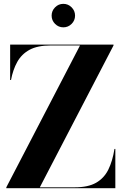

<svg xmlns="http://www.w3.org/2000/svg" viewBox="-20 -983 654 1003"><path d="M249.7 -901.4Q249.7 -926.6 267.7 -944.7Q285.7 -962.9 310.9 -962.9Q336.1 -962.9 354.1 -944.7Q372.1 -926.6 372.1 -901.4Q372.1 -876.2 354.1 -858.2Q336.1 -840.2 310.9 -840.2Q285.7 -840.2 267.7 -858.2Q249.7 -876.2 249.7 -901.4ZM33 -750H573V-745.5L188 -4.5H371.5Q440 -4.5 481.8 -28.2Q523.5 -52 545.8 -96.8Q568 -141.5 578 -205H582.5V0H13V-4.5L398 -745.5H244.5Q176 -745.5 134.2 -722.8Q92.5 -700 70 -659.2Q47.5 -618.5 37.5 -565H33Z"/></svg>

Font: Bodoni* 36pt
Style: Bold
Weight: 700
Version: Version 2.3